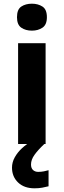

<svg xmlns="http://www.w3.org/2000/svg" viewBox="-20 -780 345 1040"><path d="M227 -546V0H78V-546ZM153 -760Q186 -760 210 -744.5Q234 -729 234 -686.8Q234 -646 210 -630Q186 -614 153 -614Q118.7 -614 95.4 -630Q72 -646 72 -686.8Q72 -729 95.4 -744.5Q118.7 -760 153 -760ZM148 111Q148 131 159 141Q170 151 187 151Q203 151 218 148Q233 145 243 142V229Q227 233 209 236.5Q191 240 167 240Q111 240 78 208.5Q45 177 45 128Q45 99 60 72Q75 45 99.5 22.5Q124 0 155 -17L220 0Q186 32 167 58.5Q148 85 148 111Z"/></svg>

Font: Noto Sans Javanese
Style: Regular
Weight: 400
Designer: Monotype Design Team
Foundry: Monotype Imaging Inc.
Version: Version 2.004